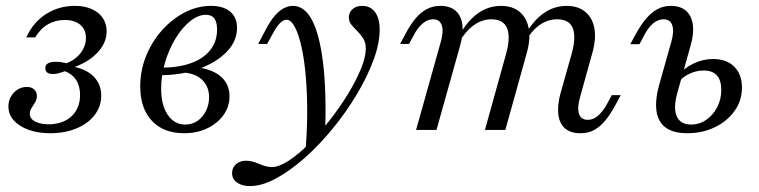

<svg xmlns="http://www.w3.org/2000/svg" viewBox="-20 -446 2605 659"><path d="M151.6 11.3Q110.5 11.3 78.2 -0.4Q46 -12.1 27.4 -32.7Q8.9 -53.2 8.9 -80.6Q8.9 -108.1 27.4 -127.8Q46 -147.6 72.6 -147.6Q87.9 -147.6 97.2 -139.1Q106.5 -130.6 106.5 -116.9Q106.5 -104 100.4 -94.4Q94.4 -84.7 88.3 -75.4Q82.3 -66.1 82.3 -55.6Q82.3 -37.9 102 -28.2Q121.8 -18.5 153.2 -19.4Q200 -21.8 227.4 -48.8Q254.8 -75.8 254.8 -120.2Q254.8 -150.8 241.1 -171.8Q227.4 -192.7 202.4 -201.6Q189.5 -196.8 180.2 -194.4Q171 -191.9 162.1 -191.9Q135.5 -191.9 135.5 -212.1Q135.5 -233.9 171 -233.9Q179.8 -233.9 188.7 -232.7Q197.6 -231.5 208.9 -229Q229 -237.1 244 -250.4Q258.9 -263.7 266.9 -280.6Q275 -297.6 275 -315.3Q275 -344.4 255.6 -360.9Q236.3 -377.4 201.6 -377.4Q170.2 -377.4 144.4 -362.5Q118.5 -347.6 100.8 -317.7H70.2Q94.4 -370.2 138.3 -398Q182.3 -425.8 236.3 -425.8Q286.3 -425.8 316.1 -402Q346 -378.2 346 -337.9Q346 -300.8 316.9 -268.1Q287.9 -235.5 236.3 -216.1Q280.6 -206.5 304 -180.6Q327.4 -154.8 327.4 -117.7Q327.4 -80.6 304.8 -51.2Q282.3 -21.8 242.3 -5.2Q202.4 11.3 151.6 11.3Z M612.1 11.3Q541.1 11.3 501.2 -31.5Q461.3 -74.2 461.3 -149.2Q461.3 -203.2 481 -252.8Q500.8 -302.4 535.5 -341.5Q570.2 -380.6 613.7 -403.2Q657.3 -425.8 704 -425.8Q746.8 -425.8 770.2 -406Q793.5 -386.3 793.5 -350Q793.5 -304.8 758.1 -268.1Q722.6 -231.5 662.9 -209.7Q603.2 -187.9 529 -187.9L532.3 -213.7Q592.7 -213.7 635.9 -229.4Q679 -245.2 702 -274.6Q725 -304 725 -344.4Q725 -370.2 715.7 -382.7Q706.5 -395.2 686.3 -395.2Q659.7 -395.2 632.3 -373Q604.8 -350.8 582.3 -313.7Q559.7 -276.6 546.4 -231.5Q533.1 -186.3 533.1 -141.9Q533.1 -85.5 555.6 -52Q578.2 -18.5 616.1 -18.5Q639.5 -18.5 657.7 -31Q675.8 -43.5 686.7 -64.9Q697.6 -86.3 697.6 -112.1Q697.6 -150.8 671.8 -173.8Q646 -196.8 599.2 -197.6L607.3 -214.5Q656.5 -218.5 692.7 -207.3Q729 -196 748.4 -172.6Q767.7 -149.2 767.7 -115.3Q767.7 -79.8 747.2 -51.2Q726.6 -22.6 691.5 -5.6Q656.5 11.3 612.1 11.3Z M837.9 192.7Q810.5 192.7 793.5 180.6Q776.6 168.5 776.6 148.4Q776.6 129 790.3 117.3Q804 105.6 824.2 105.6Q837.1 105.6 848 108.9Q858.9 112.1 869.4 116.5Q879.8 121 890.7 124.2Q901.6 127.4 912.9 127.4Q937.1 127.4 970.2 106Q1003.2 84.7 1039.5 48.4Q1075.8 12.1 1110.5 -31.9Q1145.2 -75.8 1173.4 -121.8Q1201.6 -167.7 1218.5 -208.9Q1235.5 -250 1235.5 -279Q1235.5 -300 1226.6 -314.1Q1217.7 -328.2 1206.5 -339.1Q1195.2 -350 1186.3 -360.9Q1177.4 -371.8 1177.4 -386.3Q1177.4 -403.2 1189.9 -414.5Q1202.4 -425.8 1223.4 -425.8Q1251.6 -425.8 1267.3 -404.4Q1283.1 -383.1 1283.1 -344.4Q1283.1 -296.8 1261.7 -239.1Q1240.3 -181.5 1204 -121Q1167.7 -60.5 1121.8 -4.4Q1075.8 51.6 1025.8 96Q975.8 140.3 927.4 166.5Q879 192.7 837.9 192.7ZM1027.4 84.7Q1033.9 14.5 1034.3 -53.2Q1034.7 -121 1029.8 -179.8Q1025 -238.7 1015.3 -283.1Q1005.6 -327.4 992.3 -352.8Q979 -378.2 963.7 -378.2Q952.4 -378.2 940.7 -366.5Q929 -354.8 913.7 -325.8L896.8 -295.2H866.1L891.1 -342.7Q913.7 -386.3 937.1 -406Q960.5 -425.8 985.5 -425.8Q1025 -425.8 1050.8 -377.4Q1076.6 -329 1088.7 -231.5Q1100.8 -133.9 1096 12.9Q1085.5 25.8 1075 37.5Q1064.5 49.2 1052.8 60.9Q1041.1 72.6 1027.4 84.7Z M1972.6 11.3Q1937.9 11.3 1919 -5.6Q1900 -22.6 1896.4 -53.2Q1892.7 -83.9 1903.2 -123.4L1941.9 -260.5Q1958.1 -318.5 1946 -349.2Q1933.9 -379.8 1892.7 -379.8Q1859.7 -379.8 1831.5 -359.7Q1803.2 -339.5 1780.6 -300L1779.8 -321Q1807.3 -372.6 1844 -399.2Q1880.6 -425.8 1925 -425.8Q1964.5 -425.8 1989.1 -405.2Q2013.7 -384.7 2020.2 -348.4Q2026.6 -312.1 2012.9 -263.7L1971 -112.9Q1960.5 -75.8 1967.3 -55.2Q1974.2 -34.7 1997.6 -34.7Q2016.1 -34.7 2032.3 -48.4Q2048.4 -62.1 2063.7 -89.5L2079.8 -119.4H2110.5L2091.9 -84.7Q2075.8 -54.8 2058.1 -33.1Q2040.3 -11.3 2019.8 0Q1999.2 11.3 1972.6 11.3ZM1408.1 0 1492.7 -301.6Q1503.2 -337.9 1496.4 -358.9Q1489.5 -379.8 1466.1 -379.8Q1448.4 -379.8 1431.5 -366.1Q1414.5 -352.4 1400 -325L1383.9 -295.2H1353.2L1371.8 -329.8Q1387.9 -360.5 1405.6 -381.9Q1423.4 -403.2 1444.4 -414.5Q1465.3 -425.8 1491.1 -425.8Q1525 -425.8 1544 -408.9Q1562.9 -391.9 1566.9 -361.7Q1571 -331.5 1559.7 -291.1L1478.2 0ZM1644.4 0 1716.9 -260.5Q1733.1 -319.4 1720.2 -349.6Q1707.3 -379.8 1666.9 -379.8Q1634.7 -379.8 1606.5 -359.7Q1578.2 -339.5 1554.8 -300V-321Q1582.3 -372.6 1619 -399.2Q1655.6 -425.8 1699.2 -425.8Q1739.5 -425.8 1763.7 -405.2Q1787.9 -384.7 1794.8 -348.4Q1801.6 -312.1 1787.9 -263.7L1714.5 0Z M2338.7 11.3Q2267.7 11.3 2244 -31.5Q2220.2 -74.2 2242.7 -155.6L2283.9 -301.6Q2294.4 -337.9 2287.5 -358.9Q2280.6 -379.8 2257.3 -379.8Q2238.7 -379.8 2222.2 -366.1Q2205.6 -352.4 2191.1 -325L2175 -294.4H2143.5L2162.1 -329Q2179 -359.7 2196.8 -381Q2214.5 -402.4 2235.5 -414.1Q2256.5 -425.8 2282.3 -425.8Q2316.1 -425.8 2335.1 -408.5Q2354 -391.1 2358.1 -360.9Q2362.1 -330.6 2350.8 -291.1L2304.8 -127.4Q2290.3 -75 2302.8 -46.8Q2315.3 -18.5 2351.6 -18.5Q2380.6 -18.5 2404 -34.7Q2427.4 -50.8 2441.5 -77.8Q2455.6 -104.8 2455.6 -137.1Q2455.6 -204 2395.2 -204Q2368.5 -204 2343.5 -191.5Q2318.5 -179 2304 -158.1L2306.5 -185.5Q2327.4 -212.1 2360.1 -227.8Q2392.7 -243.5 2427.4 -243.5Q2474.2 -243.5 2500.4 -216.9Q2526.6 -190.3 2526.6 -145.2Q2526.6 -100 2500.8 -64.5Q2475 -29 2432.7 -8.9Q2390.3 11.3 2338.7 11.3Z"/></svg>

Font: Playfair 12pt Light
Style: Italic
Weight: 300
Italic angle: -15.6°
Designer: Claus Eggers Sørensen
Foundry: Claus Eggers Sørensen
Version: Version 2.000;gftools[0.9.28]